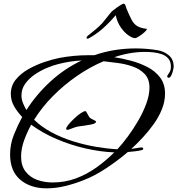

<svg xmlns="http://www.w3.org/2000/svg" viewBox="-20 -987 967 1047"><path d="M234 40Q146 40 90.5 -7Q35 -54 35 -145Q35 -200 55.5 -251.5Q76 -303 101 -349Q76 -375 57.5 -406.5Q39 -438 39 -475Q39 -520 66.5 -553.5Q94 -587 136 -610.5Q178 -634 223 -649Q268 -664 303 -671Q383 -686 463 -686H495Q549 -705 606 -714Q663 -723 720 -723Q750 -723 780.5 -720.5Q811 -718 840 -713Q875 -707 901 -685Q927 -663 927 -624Q927 -617 923.5 -602.5Q920 -588 914 -575.5Q908 -563 900 -563Q892 -563 892 -571Q892 -576 902 -589Q912 -602 912 -624Q912 -651 898 -667.5Q884 -684 862 -691.5Q840 -699 816 -701.5Q792 -704 772 -704Q729 -704 686.5 -696.5Q644 -689 603 -675Q644 -669 692 -656.5Q740 -644 783 -622Q826 -600 853 -564.5Q880 -529 880 -477Q880 -434 863 -391.5Q846 -349 818 -310Q790 -271 758 -236.5Q726 -202 696 -175Q707 -176 726 -179.5Q745 -183 752 -183Q761 -183 761 -176Q761 -171 755 -169Q736 -164 716.5 -162Q697 -160 677 -158Q627 -115 563 -72Q499 -29 437 -5Q390 14 337.5 27Q285 40 234 40ZM124 -387Q179 -473 255.5 -543Q332 -613 425 -657Q394 -656 362.5 -651Q331 -646 299 -638Q270 -631 235.5 -616.5Q201 -602 169.5 -580.5Q138 -559 117.5 -530.5Q97 -502 97 -466Q97 -445 105.5 -424.5Q114 -404 124 -387ZM620 -173Q647 -202 677 -242.5Q707 -283 734 -329.5Q761 -376 778 -422.5Q795 -469 795 -509Q795 -556 769.5 -583Q744 -610 704.5 -624Q665 -638 622 -643.5Q579 -649 545 -653Q471 -622 400 -573Q329 -524 269 -463.5Q209 -403 166 -334Q206 -295 261 -265.5Q316 -236 378.5 -216.5Q441 -197 503 -186.5Q565 -176 620 -173ZM347 -279Q341 -279 341 -285Q341 -293 354 -308.5Q367 -324 385 -341Q403 -358 420 -369.5Q437 -381 445 -381Q449 -381 452 -375Q457 -367 460.5 -359.5Q464 -352 471 -344Q476 -340 490 -333.5Q504 -327 504 -323Q504 -320 501 -318Q498 -316 496 -314Q492 -311 474 -307.5Q456 -304 437.5 -301.5Q419 -299 412 -298Q396 -296 382.5 -290.5Q369 -285 354 -280Q352 -279 347 -279ZM267 8Q334 8 393.5 -14Q453 -36 505.5 -73.5Q558 -111 603 -156Q528 -159 446.5 -177.5Q365 -196 288 -229Q211 -262 150 -307Q129 -269 112 -223Q95 -177 95 -133Q95 -83 119.5 -51.5Q144 -20 183 -6Q222 8 267 8ZM457 -776Q452 -776 452 -781Q452 -785 455.5 -788.5Q459 -792 460 -793Q480 -809 499.5 -825Q519 -841 538 -861Q543 -867 554.5 -881.5Q566 -896 577 -909.5Q588 -923 590 -925Q594 -928 607.5 -938.5Q621 -949 635.5 -958Q650 -967 654 -967Q660 -967 664 -957.5Q668 -948 669 -942Q685 -903 697.5 -879.5Q710 -856 728 -845Q746 -834 778 -830Q781 -830 781 -829Q781 -823 767.5 -811Q754 -799 738.5 -789Q723 -779 717 -779Q702 -779 680 -794.5Q658 -810 638.5 -838Q619 -866 611 -904Q578 -865 541.5 -832.5Q505 -800 464 -778Q460 -776 457 -776Z"/></svg>

Font: My Soul
Style: Regular
Weight: 400
Designer: Robert E. Leuschke
Foundry: Robert E. Leuschke
Version: Version 1.010; ttfautohint (v1.8.4.7-5d5b)